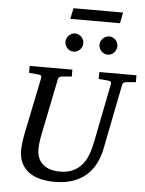

<svg xmlns="http://www.w3.org/2000/svg" viewBox="-66 -1094 882 1164"><g transform="rotate(5 374.5 -512.5)"><path d="M690.9 -624Q682.1 -623 675.3 -618.4Q668.5 -613.8 667 -604L589.8 -213.9Q579.6 -159.7 557.1 -116.9Q534.7 -74.2 499.8 -44.7Q464.8 -15.1 417.7 0.5Q370.6 16.1 311 16.1Q264.6 16.1 224.9 6.6Q185.1 -2.9 155.3 -23.9Q125.5 -44.9 108.6 -78.1Q91.8 -111.3 91.8 -159.2Q91.8 -174.3 95 -201.7Q98.1 -229 105 -264.2L174.8 -604Q176.3 -612.3 172.4 -617.7Q168.5 -623 154.8 -624L99.1 -628.9V-670.9H358.9V-628.9L299.8 -624Q291 -623 284.2 -618.4Q277.3 -613.8 275.9 -604L207 -264.2Q201.2 -234.9 198.5 -211.7Q195.8 -188.5 195.8 -174.8Q195.8 -143.1 205.8 -119.6Q215.8 -96.2 234.1 -80.3Q252.4 -64.5 278.6 -56.6Q304.7 -48.8 336.9 -48.8Q385.7 -48.8 418.7 -65.2Q451.7 -81.5 473.6 -108.9Q495.6 -136.2 508.3 -172.6Q521 -209 528.8 -249L599.1 -604Q600.6 -612.3 596.7 -617.7Q592.8 -623 579.1 -624L522.9 -628.9V-670.9H749V-628.9ZM411.1 -836.4Q411.1 -825.2 406.7 -814.9Q402.3 -804.7 394.8 -796.9Q387.2 -789.1 377.2 -784.7Q367.2 -780.3 356 -780.3Q345.2 -780.3 335.4 -784.7Q325.7 -789.1 318.4 -796.9Q311 -804.7 306.6 -814.5Q302.2 -824.2 302.2 -835.4Q302.2 -846.2 306.6 -856.2Q311 -866.2 318.4 -874Q325.7 -881.8 335.4 -886.5Q345.2 -891.1 356 -891.1Q367.2 -891.1 377.2 -886.7Q387.2 -882.3 394.8 -875Q402.3 -867.7 406.7 -857.7Q411.1 -847.7 411.1 -836.4ZM618.2 -836.4Q618.2 -825.2 614 -814.9Q609.9 -804.7 602.5 -796.9Q595.2 -789.1 585.2 -784.7Q575.2 -780.3 564 -780.3Q552.7 -780.3 542.7 -784.7Q532.7 -789.1 525.4 -796.9Q518.1 -804.7 513.7 -814.9Q509.3 -825.2 509.3 -836.4Q509.3 -846.7 513.9 -856.7Q518.6 -866.7 526.1 -874.3Q533.7 -881.8 543.7 -886.5Q553.7 -891.1 564 -891.1Q575.2 -891.1 585.2 -886.7Q595.2 -882.3 602.5 -875Q609.9 -867.7 614 -857.7Q618.2 -847.7 618.2 -836.4ZM622.1 -976.6H319.3L333.5 -1042.5H634.8Z"/></g></svg>

Font: Charis SIL Eur
Style: Italic
Weight: 400
Italic angle: -11°
Foundry: SIL International
Version: Version 5.000